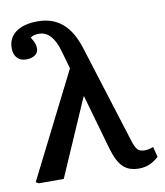

<svg xmlns="http://www.w3.org/2000/svg" viewBox="-87 -854 807 940"><g transform="rotate(-10 316.0 -384.0)"><path d="M614 -78 627 -27Q584 14 529 14Q479 14 450.5 -13Q422 -40 403 -104L324 -381H322L156 0H32L18 -8L280 -528L255 -616Q226 -721 159 -721Q131 -721 117 -709Q130 -689 134 -677Q138 -665 138 -651Q138 -632 121.5 -620Q105 -608 77 -608Q49 -608 32.5 -625.5Q16 -643 16 -674Q16 -725 55 -753.5Q94 -782 164 -782Q237 -782 285.5 -741Q334 -700 361 -614L513 -130Q524 -94 535.5 -81.5Q547 -69 570 -69Q592 -69 614 -78Z"/></g></svg>

Font: Literata 7pt Medium
Style: Regular
Weight: 500
Designer: Latin by Veronika Burian and Jose Scaglione. Greek by Irene Vlachou. Cyrillic by Vera Evstafieva.
Foundry: TypeTogether
Version: Version 3.002